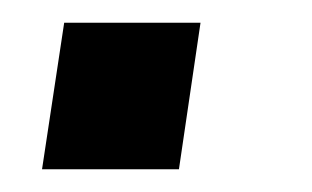

<svg xmlns="http://www.w3.org/2000/svg" viewBox="-20 -149 275 169"><path d="M17 0 36.5 -129H156.5L137.5 0Z"/></svg>

Font: Public Sans Thin Medium
Style: Italic
Weight: 500
Italic angle: -8°
Version: Version 2.001